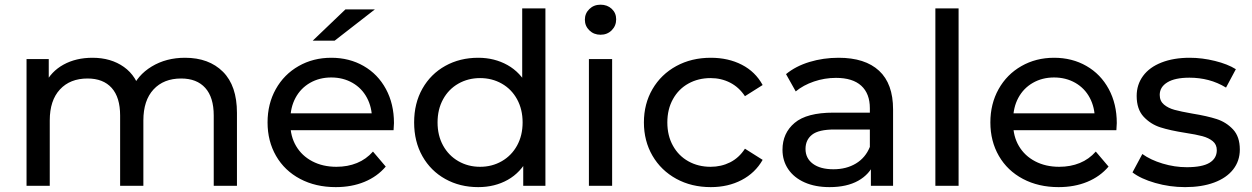

<svg xmlns="http://www.w3.org/2000/svg" viewBox="-20 -777 5235 803"><path d="M91 -529.9H183.9V-389L168.1 -425.4Q193.6 -478 245.6 -506.7Q297.7 -535.4 366.6 -535.4Q444.1 -535.4 498.2 -497Q552.3 -458.6 569.6 -384.7L529.7 -400.3Q553.9 -462.1 614.4 -498.8Q674.9 -535.4 753.7 -535.4Q853.7 -535.4 912.4 -476.9Q971 -418.4 971 -305V0H873.9V-293.9Q873.9 -370 838.4 -409.4Q803 -448.7 737.6 -448.7Q664.4 -448.7 622 -402.8Q579.6 -356.9 579.6 -273.3V0H482.4V-293.9Q482.4 -370 447 -409.4Q411.6 -448.7 346.1 -448.7Q273 -448.7 230.6 -402.8Q188.1 -356.9 188.1 -273.3V0H91Z M1099 -265Q1099 -342.6 1133.4 -404.2Q1167.9 -465.9 1228.8 -500.6Q1289.7 -535.4 1365.4 -535.4Q1441 -535.4 1500.7 -501.1Q1560.4 -466.9 1594.1 -404.6Q1627.7 -342.3 1627.7 -262.3Q1626.9 -247.4 1626 -232.4H1175.1V-302.9H1574.7L1535.9 -278.4Q1535.9 -328.3 1514.6 -368.2Q1493.4 -408.1 1454.1 -430.6Q1414.7 -453 1365.4 -453Q1316.1 -453 1276.9 -430.6Q1237.6 -408.1 1215.9 -367.8Q1194.3 -327.4 1194.3 -275.9V-259.9Q1194.3 -207 1218.4 -166.1Q1242.6 -125.1 1286.4 -102.3Q1330.1 -79.4 1387 -79.4Q1434 -79.4 1472.8 -95.2Q1511.6 -111 1539.9 -143.1L1593.3 -80.3Q1557.6 -38.4 1504.1 -16.4Q1450.7 5.6 1384.4 5.6Q1300.1 5.6 1235.2 -28.8Q1170.3 -63.1 1134.6 -124.9Q1099 -186.6 1099 -265ZM1424.6 -737.6H1547.7L1379.7 -607H1288Z M1712 -265Q1712 -345.1 1746.7 -406.4Q1781.4 -467.6 1842.4 -501.5Q1903.3 -535.4 1980.1 -535.4Q2047.8 -535.4 2102.5 -504.9Q2157.1 -474.4 2188.8 -413.2Q2220.4 -352 2220.4 -264.6Q2220.4 -177.1 2189.2 -116.3Q2158 -55.4 2103.6 -24.9Q2049.3 5.6 1980.1 5.6Q1903.3 5.6 1842.4 -28.4Q1781.4 -62.3 1746.7 -123.6Q1712 -184.9 1712 -265ZM2165.7 -265Q2165.7 -319.6 2142.6 -361.8Q2119.5 -404 2078.7 -427.2Q2037.9 -450.4 1987.9 -450.4Q1937.8 -450.4 1897 -427.2Q1856.2 -404 1833.1 -361.8Q1810 -319.6 1810 -265Q1810 -210.4 1833.1 -168.4Q1856.2 -126.4 1897 -102.9Q1937.8 -79.4 1987.9 -79.4Q2037.9 -79.4 2078.7 -102.9Q2119.5 -126.4 2142.6 -168.4Q2165.7 -210.4 2165.7 -265ZM2168.3 -142 2174 -266 2164 -390V-742H2261.1V0H2168.3Z M2443 -529.9H2540.1V0H2443ZM2426.1 -694.6Q2426.1 -721 2444.9 -739.2Q2463.6 -757.4 2491.6 -757.4Q2519.7 -757.4 2538.4 -740.1Q2557 -722.7 2557 -696.3Q2557 -669.1 2538.4 -650.4Q2519.7 -631.7 2491.6 -631.7Q2463.6 -631.7 2444.9 -650Q2426.1 -668.3 2426.1 -694.6Z M2673 -265Q2673 -342.7 2708.9 -404.4Q2744.9 -466 2808.4 -500.7Q2872 -535.4 2952.7 -535.4Q3026 -535.4 3082.6 -506.2Q3139.3 -477 3169.6 -421.4L3095.6 -374.7Q3070.9 -412.1 3033.6 -431.3Q2996.3 -450.4 2951.9 -450.4Q2900.3 -450.4 2859.2 -427.6Q2818.1 -404.9 2794.6 -362.6Q2771 -320.4 2771 -265Q2771 -209.4 2794.6 -167.3Q2818.1 -125.1 2859.2 -102.3Q2900.3 -79.4 2951.9 -79.4Q2996.3 -79.4 3033.6 -98.1Q3070.9 -116.9 3095.6 -155.1L3169.6 -108.4Q3138.4 -53.7 3081.8 -24.1Q3025.1 5.6 2952.7 5.6Q2872 5.6 2808.4 -29.2Q2744.9 -64 2708.9 -125.6Q2673 -187.3 2673 -265Z M3622.3 -111.9 3618 -133.1V-324.3Q3618 -385.6 3582.1 -418.4Q3546.1 -451.3 3476.3 -451.3Q3428.9 -451.3 3384.2 -436.1Q3339.6 -420.9 3308 -394.7L3267.4 -467Q3307.9 -500.4 3365.6 -517.9Q3423.3 -535.4 3487.3 -535.4Q3597.9 -535.4 3656.5 -481.2Q3715.1 -427 3715.1 -319.3V0H3622.3ZM3252.6 -150.6Q3252.6 -220.3 3303.4 -263.1Q3354.1 -305.9 3465.7 -305.9H3633.3V-235.4H3469.9Q3403.9 -235.4 3376.4 -213.7Q3348.9 -192 3348.9 -154.1Q3348.9 -114.9 3379.9 -92Q3410.9 -69.1 3465.6 -69.1Q3519.7 -69.1 3559.7 -93.2Q3599.7 -117.3 3618 -162.6L3636.6 -95.6Q3617.1 -47.9 3569.3 -21.1Q3521.4 5.6 3449.3 5.6Q3389.7 5.6 3345.2 -14.1Q3300.7 -33.9 3276.6 -69.4Q3252.6 -104.9 3252.6 -150.6Z M3892 -742H3989.1V0H3892Z M4122 -265Q4122 -342.6 4156.4 -404.2Q4190.9 -465.9 4251.8 -500.6Q4312.7 -535.4 4388.4 -535.4Q4464 -535.4 4523.7 -501.1Q4583.4 -466.9 4617.1 -404.6Q4650.7 -342.3 4650.7 -262.3Q4649.9 -247.4 4649 -232.4H4198.1V-302.9H4597.7L4558.9 -278.4Q4558.9 -328.3 4537.6 -368.2Q4516.4 -408.1 4477.1 -430.6Q4437.7 -453 4388.4 -453Q4339.1 -453 4299.9 -430.6Q4260.6 -408.1 4238.9 -367.8Q4217.3 -327.4 4217.3 -275.9V-259.9Q4217.3 -207 4241.4 -166.1Q4265.6 -125.1 4309.4 -102.3Q4353.1 -79.4 4410 -79.4Q4457 -79.4 4495.8 -95.2Q4534.6 -111 4562.9 -143.1L4616.3 -80.3Q4580.6 -38.4 4527.1 -16.4Q4473.7 5.6 4407.4 5.6Q4323.1 5.6 4258.2 -28.8Q4193.3 -63.1 4157.6 -124.9Q4122 -186.6 4122 -265Z M4716.4 -56 4757.6 -132.9Q4791.9 -108.1 4842.4 -92.9Q4892.9 -77.7 4943.3 -77.7Q5008.1 -77.7 5038.6 -96.2Q5069 -114.7 5069 -149Q5069 -172.6 5052.1 -186.5Q5035.1 -200.4 5008.6 -207.5Q4982.1 -214.6 4938 -221.3Q4873.6 -231.4 4833.1 -244.4Q4792.6 -257.3 4763.2 -288.6Q4733.9 -320 4733.9 -375.9Q4733.9 -423 4760.6 -459.4Q4787.4 -495.9 4837.9 -515.6Q4888.4 -535.4 4955.4 -535.4Q5007.7 -535.4 5061.1 -522.2Q5114.6 -509 5148.7 -487.6L5107.6 -410.7Q5072.4 -432.1 5034.3 -442.1Q4996.1 -452.1 4954.6 -452.1Q4894.1 -452.1 4862.2 -432.6Q4830.3 -413.1 4830.3 -380.1Q4830.3 -354.6 4848.1 -339.6Q4866 -324.7 4892.3 -317.6Q4918.6 -310.4 4966 -302.1Q5028.7 -291.9 5068.6 -279Q5108.4 -266.1 5136.9 -235.8Q5165.3 -205.4 5165.3 -151.6Q5165.3 -103.9 5137.4 -68.3Q5109.4 -32.7 5057.9 -13.6Q5006.3 5.6 4936.4 5.6Q4871.9 5.6 4811.3 -11.9Q4750.7 -29.3 4716.4 -56Z"/></svg>

Font: iiserrat Thin
Style: Regular
Weight: 100
Designer: Akira Ohta
Foundry: Akira Ohta
Version: Version 1.200;Glyphs 3.3.1 (3343)